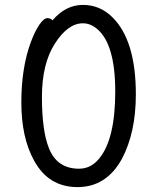

<svg xmlns="http://www.w3.org/2000/svg" viewBox="-20 -739 640 783"><path d="M119 -84Q67 -178 67 -321Q67 -463 106 -568Q123 -613 141 -639Q159 -665 173 -665Q187 -665 194 -656Q248 -719 318 -719Q387 -719 437 -670Q534 -576 534 -354Q534 -198 477 -91Q414 24 296 24Q178 24 119 -84ZM302 -51Q351 -51 384 -92Q450 -171 450 -366Q450 -559 376 -621Q349 -644 318 -644Q257 -644 204 -561.5Q151 -479 151 -344Q151 -207 179 -136Q212 -51 302 -51Z"/></svg>

Font: LXGW WenKai TC
Style: Bold
Weight: 700
Designer: LXGW / Fontworks Inc.
Foundry: LXGW / Fontworks Inc.
Version: Version 1.330;April 28, 2024